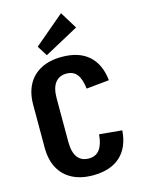

<svg xmlns="http://www.w3.org/2000/svg" viewBox="-141 -1038 832 1128"><g transform="rotate(-15 275.5 -474.5)"><path d="M281 10Q208 10 155.5 -17.5Q103 -45 75.5 -96.5Q48 -148 48 -222V-481Q48 -553 75.5 -604Q103 -655 155.5 -682.5Q208 -710 282 -710Q386 -710 445 -658Q504 -606 515 -506L376 -492Q369 -552 347 -580Q325 -608 283 -608Q239 -608 215 -576.5Q191 -545 191 -483V-218Q191 -155 214.5 -123.5Q238 -92 283 -92Q326 -92 349 -122.5Q372 -153 377 -214L515 -201Q507 -97 447 -43.5Q387 10 281 10ZM409 -855 201 -742 162 -804 345 -959Z"/></g></svg>

Font: Pathway Extreme Condensed
Style: Bold
Weight: 700
Width: 3
Version: Version 1.001;gftools[0.9.26]